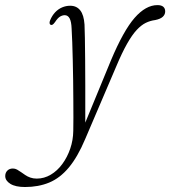

<svg xmlns="http://www.w3.org/2000/svg" viewBox="-130 -483 666 752"><path d="M304.5 -246.5Q353.5 -363 397.2 -413Q441 -463 486.5 -463Q502 -463 509.5 -456.5Q517 -450 517 -438.5Q517 -426 507.5 -417.2Q498 -408.5 478 -404.5Q458.5 -402 441 -393.5Q423.5 -385 405.5 -365.8Q387.5 -346.5 367.8 -311.8Q348 -277 324.5 -221L203.5 62Q174 132 139.5 173.2Q105 214.5 62.8 232Q20.5 249.5 -32 249.5Q-69.5 249.5 -89.5 237Q-109.5 224.5 -109.5 206.5Q-109.5 193.5 -101.2 185.2Q-93 177 -79.5 177Q-71 177 -63.2 181.2Q-55.5 185.5 -47.8 191Q-40 196.5 -31.2 202.5Q-22.5 208.5 -11.2 212.5Q0 216.5 14 216.5Q43 216.5 68.8 201.2Q94.5 186 114 159.5Q133.5 133 145 99.5Q156.5 66 157 29.5Q157.5 9 157.5 -22Q157.5 -53 157.2 -90.8Q157 -128.5 156.5 -168.5Q156 -208.5 155 -246.8Q154 -285 153 -317.2Q152 -349.5 150.5 -371Q149.5 -398 142.8 -410.8Q136 -423.5 123.5 -423.5Q114.5 -423.5 105.2 -418Q96 -412.5 85.5 -396.5Q80 -389 76.5 -386.8Q73 -384.5 69 -385.5Q65 -387 64.2 -392Q63.5 -397 66.5 -404Q74 -422 86 -434.8Q98 -447.5 113.2 -454Q128.5 -460.5 145 -460.5Q170 -460.5 184.2 -442.5Q198.5 -424.5 201 -387Q202 -370 202.5 -333.8Q203 -297.5 203.5 -249.8Q204 -202 204 -149.8Q204 -97.5 204 -48Q204 1.5 204 41L193 24Z"/></svg>

Font: Fraunces ExtraLight
Style: Italic
Weight: 250
Italic angle: -16°
Version: Version 1.000;[b76b70a41]